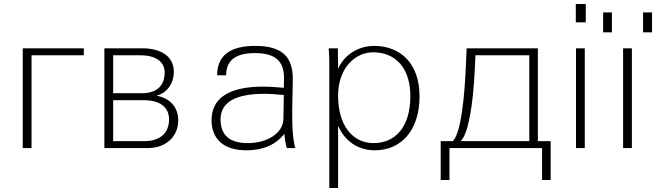

<svg xmlns="http://www.w3.org/2000/svg" viewBox="-20 -742 3287 962"><path d="M94 -465V0H138V-465H400V-500H94Z M699 -240C781 -240 827 -206 827 -143C827 -76 782 -35 705 -35H547V-240ZM683 -465C760 -465 805 -434 805 -378C805 -313 765 -275 693 -275H547V-465ZM719 0C811 0 873 -57 873 -139C873 -204 833 -249 767 -262V-264C815 -275 851 -324 851 -382C851 -458 789 -500 693 -500H503V0Z M1400 -148C1400 -76 1321 -25 1221 -25C1131 -25 1085 -65 1085 -143C1085 -231 1161 -272 1307 -272C1334 -272 1368 -269 1402 -266ZM1040 -140C1040 -47 1099 11 1214 11C1300 11 1359 -16 1405 -71C1407 -46 1410 -24 1417 0H1460C1450 -29 1443 -93 1444 -182L1447 -341C1449 -461 1390 -512 1258 -512C1131 -512 1068 -462 1068 -365H1113C1113 -439 1160 -476 1257 -476C1359 -476 1404 -436 1403 -349L1402 -302C1374 -305 1331 -308 1299 -308C1125 -308 1040 -249 1040 -140Z M1674 -262C1674 -407 1765 -480 1849 -480C1959 -480 2036 -405 2036 -260C2036 -105 1960 -25 1852 -25C1744 -25 1674 -117 1674 -262ZM1674 -112C1708 -34 1774 11 1858 11C1989 11 2082 -87 2082 -260C2082 -423 1987 -512 1855 -512C1777 -512 1707 -470 1674 -398V-421C1673 -437 1673 -487 1673 -500H1627C1629 -474 1630 -447 1630 -421V200H1674Z M2288 -35C2325 -69 2350 -207 2359 -396L2362 -465H2632V-35ZM2188 160H2232V0H2696V160H2739V-35H2675V-500H2318L2315 -429C2308 -251 2289 -74 2249 -35H2188Z M2910 0V-500H2866V0ZM2865 -630H2915V-722H2865Z M3146 0V-500H3102V0ZM3002 -580H3046V-680H3002ZM3202 -580H3247V-680H3202Z"/></svg>

Font: Perun ExtraLight
Style: Regular
Weight: 200
Foundry: Copyright (c) Stefan Peev, Context Ltd, 2016
Version: Version 1.089